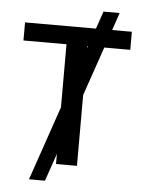

<svg xmlns="http://www.w3.org/2000/svg" viewBox="-59 -844 740 981"><g transform="rotate(5 311.0 -353.5)"><path d="M257.8 -291V-614.3H37.1V-707H400.9L431.6 -796.9H514.6L483.9 -707H585V-614.3H451.7L365.2 -363.3V0H257.8V-51.8L209 89.8H127ZM368.7 -614.3H365.2V-603.5Z"/></g></svg>

Font: Pretendard Medium
Style: Regular
Weight: 500
Designer: Base glyphs from Inter by Rasmus Andersson; Hangeul glyphs from Noto Sans CJK(Source Han Sans) by Jang Soo-young and Kan
Foundry: Kil Hyung-jin
Version: Version 1.309